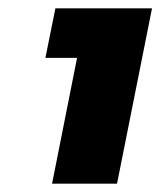

<svg xmlns="http://www.w3.org/2000/svg" viewBox="-20 -801 385 461"><path d="M261 -360H105L165 -662H89L113 -781H345Z"/></svg>

Font: Argentum Sans Black
Style: Italic
Weight: 900
Italic angle: -11°
Designer: Julieta Ulanovsky (font), Cristiano Sobral (main changes and remaster)
Foundry: Julieta Ulanovsky (font), Cristiano Sobral (main changes and remaster)
Version: Version 2.007;June 15, 2022;FontCreator 14.0.0.2814 64-bit; 